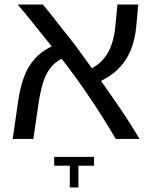

<svg xmlns="http://www.w3.org/2000/svg" viewBox="-20 -613 672 847"><path d="M491 0Q447 -75 401 -145Q355 -215 309.5 -277.5Q264 -340 220 -394Q195 -425 171 -454.5Q147 -484 126.5 -510Q106 -536 88.5 -557Q71 -578 58 -593H169Q188 -571 209 -544Q230 -517 255 -485.5Q280 -454 310 -416Q353 -357 402 -289Q451 -221 501 -148Q551 -75 596 0ZM36 0 60 -166Q68 -224 85.5 -272.5Q103 -321 137 -357.5Q171 -394 228 -417L258 -357Q222 -340 201 -311.5Q180 -283 169 -245.5Q158 -208 151 -163L127 0ZM404 -246 374 -306Q412 -324 436 -352Q460 -380 472.5 -417Q485 -454 489 -499L498 -593H590L581 -496Q576 -438 556 -390Q536 -342 498.5 -306Q461 -270 404 -246ZM288 214V118H219V79H395V118H326V214Z"/></svg>

Font: Noto Sans Hebrew Thin
Style: Regular
Weight: 400
Version: Version 3.001